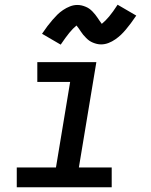

<svg xmlns="http://www.w3.org/2000/svg" viewBox="-20 -793 640 813"><path d="M51 0V-84H217L277 -446H138V-530H388L314 -84H453V0ZM237 -604 158 -650Q170 -668 181 -682.5Q192 -697 202.5 -709Q213 -721 223 -731Q233 -741 247 -750.5Q261 -760 276.5 -766Q292 -772 307 -772Q317 -772 325.5 -770Q334 -768 342.5 -764.5Q351 -761 357.5 -756.5Q364 -752 371 -745Q378 -738 383 -731.5Q388 -725 392.5 -718.5Q397 -712 402 -704.5Q407 -697 411 -692Q426 -704 442 -723Q458 -742 478 -773L557 -727Q545 -709 534 -694.5Q523 -680 513 -668Q503 -656 492.5 -646Q482 -636 468.5 -626.5Q455 -617 439.5 -611Q424 -605 408 -605Q399 -605 390.5 -607Q382 -609 373.5 -612.5Q365 -616 358.5 -620.5Q352 -625 345 -632Q338 -639 332.5 -645.5Q327 -652 323 -658.5Q319 -665 313.5 -672.5Q308 -680 304 -685Q289 -673 273.5 -654Q258 -635 237 -604Z"/></svg>

Font: Iosevka Curly Slab MdExObl
Style: Regular
Weight: 500
Width: 7
Italic angle: -9°
Monospace: yes
Designer: Belleve Invis
Foundry: Belleve Invis
Version: Version 11.1.0; ttfautohint (v1.8.3)